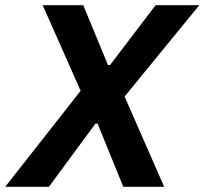

<svg xmlns="http://www.w3.org/2000/svg" viewBox="-60 -718 786 738"><path d="M419 -347 706 -698H538L363 -468H355L260 -698H104L250 -369L-40 0H128L307 -243H315L414 0H571Z"/></svg>

Font: Braiins Sans
Style: Bold Italic
Weight: 700
Italic angle: -11.31°
Designer: Mike Abbink, Paul van der Laan, Pieter van Rosmalen, Jiri Chlebus, Lubos Buracinsky
Foundry: Bold Monday, Sudetype
Version: Version 1.000;hotconv 1.0.109;makeotfexe 2.5.65596